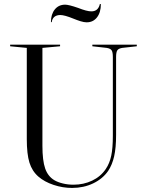

<svg xmlns="http://www.w3.org/2000/svg" viewBox="-20 -910 705 946"><path d="M506 -674 435 -682V-690H654V-682L582 -674Q564 -671 558 -662Q552 -653 552 -629V-245Q552 -182 542.5 -140Q533 -98 513 -68Q486 -29 439 -6.5Q392 16 335 16Q289 16 244 1Q199 -14 169 -40Q138 -67 125 -109Q112 -151 112 -225V-674L30 -682V-690H276V-682L189 -674V-192Q189 -119 202.5 -80Q216 -41 248 -22Q265 -12 290 -6Q315 0 342 0Q392 0 434 -20Q476 -40 501 -77Q520 -105 528 -142.5Q536 -180 536 -240V-629Q536 -653 530 -662Q524 -671 506 -674ZM277 -836Q298 -836 342 -818Q359 -811 376.5 -805.5Q394 -800 407 -800Q439 -800 458 -824.5Q477 -849 477 -890H472Q464 -854 430 -854Q408 -854 365 -871Q319 -887 301 -887Q269 -887 250 -863.5Q231 -840 231 -801H235Q237 -818 248 -827Q259 -836 277 -836Z"/></svg>

Font: Libre Caslon Display
Style: Regular
Weight: 400
Designer: Pablo Impallari, Rodrigo Fuenzalida
Foundry: Pablo Impallari, Rodrigo Fuenzalida
Version: Version 1.100; ttfautohint (v1.6) -l 8 -r 50 -G 200 -x 14 -D